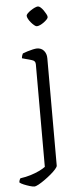

<svg xmlns="http://www.w3.org/2000/svg" viewBox="-80 -746 425 979"><g transform="rotate(-5 132.5 -256.5)"><path d="M55 200Q47 200 32 195.5Q17 191 2.5 185Q-12 179 -19 173Q-19 167 -17 161.5Q-15 156 -12 152Q17 148 41 140.5Q65 133 84 124Q103 115 117 105V-420Q117 -429 113 -434.5Q109 -440 99 -443L49 -457Q50 -466 52 -472Q54 -478 56 -481Q66 -485 80 -489.5Q94 -494 108 -497Q122 -500 129 -500Q152 -500 165 -484.5Q178 -469 178 -446V104Q178 110 168 121.5Q158 133 142 146.5Q126 160 109 172Q92 184 77.5 192Q63 200 55 200ZM139 -613Q134 -613 126 -619.5Q118 -626 110 -635.5Q102 -645 97 -654.5Q92 -664 92 -670Q92 -676 99 -683Q106 -690 116.5 -697Q127 -704 137 -708.5Q147 -713 153 -713Q159 -713 166.5 -706.5Q174 -700 181 -690Q188 -680 193 -670.5Q198 -661 198 -655Q198 -650 191.5 -643Q185 -636 175.5 -629Q166 -622 156 -617.5Q146 -613 139 -613Z"/></g></svg>

Font: Texturina 12pt Thin
Style: Regular
Weight: 250
Designer: Guillermo Torres Carreño
Foundry: Omnibus-Type
Version: Version 1.002